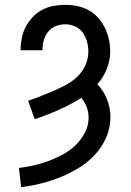

<svg xmlns="http://www.w3.org/2000/svg" viewBox="-20 -763 540 791"><path d="M67 8 58 -71Q89 -75 120.5 -82Q152 -89 182 -100.5Q212 -112 240.5 -127.5Q269 -143 292 -165.5Q315 -188 330 -217Q345 -246 345 -278Q345 -301 337 -322Q329 -343 315 -360Q271 -332 222.5 -310.5Q174 -289 123 -272L96 -348Q123 -357 149.5 -367.5Q176 -378 202.5 -389.5Q229 -401 254 -414.5Q279 -428 299.5 -448Q320 -468 332 -495Q344 -522 344 -550Q344 -571 338.5 -591.5Q333 -612 320.5 -629Q308 -646 288.5 -654.5Q269 -663 249 -663Q229 -663 210 -655.5Q191 -648 178.5 -632.5Q166 -617 160.5 -597.5Q155 -578 155 -558Q155 -557 155 -557Q155 -557 155 -556H65Q65 -557 65 -557.5Q65 -558 65 -559Q65 -583 70 -607.5Q75 -632 86.5 -653.5Q98 -675 115 -693Q132 -711 154 -722.5Q176 -734 200 -738.5Q224 -743 249 -743Q274 -743 298.5 -738Q323 -733 345 -721Q367 -709 384 -690Q401 -671 412 -648.5Q423 -626 428.5 -601Q434 -576 434 -551Q434 -514 420 -479Q406 -444 381 -416Q407 -389 421 -353.5Q435 -318 435 -280Q435 -238 418 -198Q401 -158 372 -126.5Q343 -95 306.5 -72.5Q270 -50 231 -34Q192 -18 150.5 -7.5Q109 3 67 8Z"/></svg>

Font: Iosevka Slab Medium
Style: Regular
Weight: 500
Monospace: yes
Designer: Belleve Invis
Foundry: Belleve Invis
Version: Version 11.1.1; ttfautohint (v1.8.3)